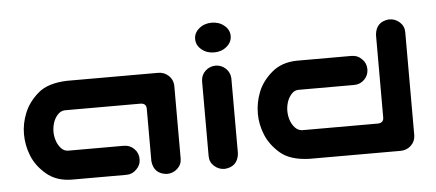

<svg xmlns="http://www.w3.org/2000/svg" viewBox="-47 -749 1953 861"><g transform="rotate(-5 929.5 -319.0)"><path d="M607.4 -53.7V-289.1Q607.4 -313.5 582 -314.5H240.2Q221.7 -313.5 208 -298.3Q194.3 -283.2 188 -263.2Q181.6 -243.2 181.6 -222.7Q181.6 -203.1 188 -183.1Q194.3 -163.1 208 -147.9Q221.7 -132.8 240.2 -132.8H490.2Q517.6 -132.8 536.6 -113.8Q555.7 -94.7 555.7 -67.4Q555.7 -40 536.1 -21.5Q517.6 -2 490.2 -2H244.1Q175.8 -2.9 131.3 -40.5Q86.9 -78.1 67.9 -125.5Q48.8 -172.9 48.8 -223.6Q48.8 -272.5 68.4 -319.8Q87.9 -367.2 131.8 -404.8Q175.8 -442.4 261.7 -445.3H671.9Q699.2 -445.3 718.8 -427.2Q738.3 -409.2 739.3 -381.8V-53.7Q739.3 -26.4 719.2 -8.3Q699.2 9.8 671.9 9.8Q613.3 4.9 607.4 -53.7Z M932.6 -455.1Q959 -454.1 977.5 -436Q996.1 -418 997.1 -391.6V-53.7Q991.2 4.9 932.6 9.8Q905.3 9.8 885.3 -8.3Q865.2 -26.4 865.2 -53.7V-391.6Q866.2 -418.9 885.7 -437Q905.3 -455.1 932.6 -455.1ZM850.6 -582Q850.6 -609.4 874 -628.9Q897.5 -648.4 930.7 -648.4Q963.9 -648.4 987.3 -628.9Q1010.7 -609.4 1010.7 -582Q1010.7 -553.7 987.3 -534.2Q963.9 -514.6 930.7 -514.6Q897.5 -514.6 874 -534.2Q850.6 -553.7 850.6 -582Z M1660.2 -530.3Q1666 -588.9 1724.6 -593.8Q1752 -593.8 1772 -575.7Q1792 -557.6 1792 -530.3V-65.4Q1791 -38.1 1771.5 -20Q1752 -2 1724.6 -2H1314.5Q1228.5 -4.9 1184.6 -42.5Q1140.6 -80.1 1121.1 -127.4Q1101.6 -174.8 1101.6 -223.6Q1101.6 -274.4 1120.6 -321.8Q1139.6 -369.1 1184.1 -406.7Q1228.5 -444.3 1296.9 -445.3H1543Q1570.3 -445.3 1588.9 -425.8Q1608.4 -407.2 1608.4 -379.9Q1608.4 -352.5 1589.4 -333.5Q1570.3 -314.5 1543 -314.5H1293Q1274.4 -314.5 1260.7 -299.3Q1247.1 -284.2 1240.7 -264.2Q1234.4 -244.1 1234.4 -224.6Q1234.4 -204.1 1240.7 -184.1Q1247.1 -164.1 1260.7 -148.9Q1274.4 -133.8 1293 -132.8H1634.8Q1660.2 -133.8 1660.2 -158.2Z"/></g></svg>

Font: Nico Moji
Style: Regular
Weight: 400
Version: Version 1.02